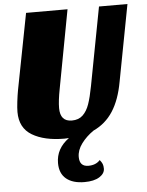

<svg xmlns="http://www.w3.org/2000/svg" viewBox="-60 -708 776 1015"><g transform="rotate(-5 327.5 -201.0)"><path d="M655 -660 578 -255Q561 -160 522 -99.5Q483 -39 418 -9Q379 18 353.5 52.5Q328 87 328 123Q328 174 375 174Q415 174 437 149Q447 161 451 171Q455 181 455 196Q455 222 426.5 240Q398 258 347 258Q285 258 250.5 229.5Q216 201 216 146Q216 69 285 19Q277 20 261 20Q155 20 90.5 -18.5Q26 -57 26 -142Q26 -163 30 -196.5Q34 -230 39 -257L117 -660H337L259 -244Q247 -182 247 -143Q247 -72 309 -72Q345 -72 367 -93Q389 -114 401.5 -150Q414 -186 425 -244L504 -660Z"/></g></svg>

Font: Sansita ExtraBold Italic
Style: Regular
Weight: 800
Italic angle: -11°
Designer: Pablo Cosgaya
Foundry: Omnibus-Type
Version: Version 1.006